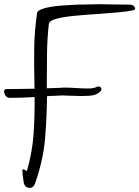

<svg xmlns="http://www.w3.org/2000/svg" viewBox="-43 -903 669 921"><path d="M134.8 -839.8Q134.8 -839.8 134.8 -839.8Q134.8 -839.8 134.8 -839.8Q134.8 -840.8 134.8 -841.8Q135.7 -841.8 135.7 -842.8Q135.7 -842.8 135.7 -842.8Q135.7 -843.8 135.7 -843.8Q135.7 -844.7 136.7 -844.7Q140.6 -852.5 153.3 -857.4Q166 -863.3 185.5 -867.2Q222.7 -875 276.4 -877.9Q330.1 -881.8 384.8 -881.8Q414.1 -882.8 440.4 -882.8Q466.8 -882.8 491.2 -881.8Q541 -881.8 566.4 -880.9Q570.3 -880.9 574.2 -880.9Q577.1 -880.9 580.1 -880.9Q596.7 -879.9 602.5 -869.1Q605.5 -864.3 605.5 -861.3Q604.5 -856.4 598.6 -854.5Q570.3 -847.7 524.4 -843.8Q478.5 -839.8 427.7 -835.9Q398.4 -834 369.1 -832Q339.8 -830.1 313.5 -827.1Q263.7 -822.3 229.5 -813.5Q195.3 -804.7 191.4 -789.1Q183.6 -719.7 182.6 -650.4Q181.6 -581.1 181.6 -511.7Q181.6 -503.9 181.6 -496.1Q181.6 -487.3 181.6 -479.5Q194.3 -480.5 208 -480.5Q221.7 -480.5 237.3 -481.4Q241.2 -481.4 245.1 -481.4Q249 -481.4 252.9 -482.4Q269.5 -483.4 289.1 -482.4Q307.6 -481.4 327.1 -480.5Q354.5 -478.5 378.9 -478.5Q403.3 -478.5 417 -484.4Q433.6 -492.2 440.4 -483.4Q447.3 -474.6 439.5 -465.8Q420.9 -445.3 383.8 -443.4Q347.7 -441.4 307.6 -443.4Q293.9 -444.3 281.2 -444.3Q267.6 -445.3 255.9 -445.3Q237.3 -444.3 218.8 -443.4Q200.2 -443.4 182.6 -441.4Q181.6 -338.9 172.9 -234.4Q163.1 -129.9 125 -22.5Q117.2 -1 99.6 -2Q97.7 -2 94.7 -2Q73.2 -5.9 70.3 -31.2Q70.3 -34.2 69.3 -38.1Q69.3 -42 68.4 -45.9Q66.4 -56.6 65.4 -66.4Q64.5 -77.1 64.5 -86.9Q63.5 -92.8 72.3 -89.8Q80.1 -86.9 85.9 -82Q112.3 -173.8 118.2 -261.7Q124 -350.6 123 -437.5Q93.8 -435.5 63.5 -434.6Q34.2 -433.6 3.9 -433.6Q-13.7 -433.6 -21.5 -454.1Q-23.4 -460 -23.4 -464.8Q-23.4 -475.6 -11.7 -475.6Q33.2 -476.6 64.5 -476.6Q94.7 -477.5 123 -477.5Q122.1 -485.4 122.1 -492.2Q122.1 -500 122.1 -506.8Q120.1 -587.9 121.1 -669.9Q122.1 -752.9 134.8 -839.8Z"/></svg>

Font: Mrs Husband
Style: Regular
Weight: 400
Version: Version 1.0